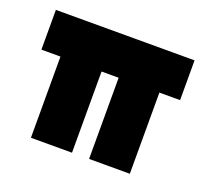

<svg xmlns="http://www.w3.org/2000/svg" viewBox="-75 -458 594 549"><g transform="rotate(20 222.0 -184.0)"><path d="M9 -368H431V-247H368V0H244V-247H192V0H67V-247H9Z"/></g></svg>

Font: Reem Kufi Fun
Style: Bold
Weight: 700
Designer: Khaled Hosny
Version: Version 1.005